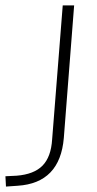

<svg xmlns="http://www.w3.org/2000/svg" viewBox="-127 -504 359 707"><path d="M146 -484 108 4Q94 170 -62 180L-105 183L-107 145L-66 143Q-2 138 29.5 106Q61 74 65 9L104 -484Z"/></svg>

Font: Iunito ExtraLight
Style: Italic
Weight: 200
Italic angle: -4.541°
Designer: Vernon Adams
Foundry: Vernon Adams
Version: Version 2.001;November 30, 2019;FontCreator 12.0.0.2547 64-b